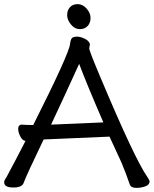

<svg xmlns="http://www.w3.org/2000/svg" viewBox="-27 -894 744 929"><path d="M220.2 -291 473.1 -301.8Q391.1 -491.2 356 -585Q277.8 -413.1 220.2 -291ZM632.8 15.1Q606.9 15.1 601.1 -1Q582 -57.1 561 -106.9L502.9 -232.9L184.1 -219.2Q101.1 -46.9 86.9 -7.8Q79.1 13.2 37.1 13.2Q-6.8 13.2 -6.8 -12.2Q-6.8 -20 -2.4 -26.1Q2 -32.2 5.9 -39.6Q9.8 -46.9 19.3 -64.9Q28.8 -83 48.3 -119.4Q67.9 -155.8 96.2 -211.9H99.1Q83 -211.9 72 -232.4Q61 -252.9 61 -270Q61 -291 79.1 -291Q98.1 -289.1 133.8 -289.1Q307.1 -633.8 312 -681.2Q314 -701.2 320.6 -709Q327.1 -716.8 346.2 -716.8Q361.8 -716.8 382.8 -706.8Q403.8 -696.8 408.2 -680.2L404.8 -660.2Q404.8 -647.9 458 -522Q624 -127 685.1 -39.1Q696.8 -22 696.8 -16.1Q696.8 0 676.3 7.6Q655.8 15.1 632.8 15.1ZM397 -768.1Q382.8 -752.9 358.9 -752.9Q335 -752.9 316.4 -775.4Q297.9 -797.9 297.9 -821Q297.9 -844.2 311.5 -859.1Q325.2 -874 349.1 -874Q373 -874 392.1 -852.5Q411.1 -831.1 411.1 -807.1Q411.1 -783.2 397 -768.1Z"/></svg>

Font: LXGW WenKai Screen
Style: Regular
Weight: 400
Designer: LXGW / Fontworks Inc.
Foundry: LXGW / Fontworks Inc.
Version: Version 1.510;January 18,2025